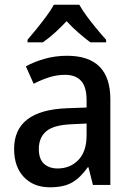

<svg xmlns="http://www.w3.org/2000/svg" viewBox="-20 -837 562 816"><path d="M265 -600Q449 -600 449 -415V-51H375L356 -126H353Q322 -82 286.5 -61.5Q251 -41 192 -41Q123 -41 81.5 -84.5Q40 -128 40 -204Q40 -369 266 -377L348 -380V-411Q348 -468 324.5 -493.5Q301 -519 257 -519Q222 -519 189 -508.5Q156 -498 123 -481L90 -555Q126 -575 171 -587.5Q216 -600 265 -600ZM285 -309Q208 -306 176.5 -279Q145 -252 145 -204Q145 -161 167 -141Q189 -121 225 -121Q278 -121 313 -157Q348 -193 348 -262V-312ZM317 -817Q329 -795 349 -768Q369 -741 390.5 -715Q412 -689 431 -668V-657H364Q341 -674 314.5 -697Q288 -720 263 -747Q211 -691 162 -657H97V-668Q115 -689 136.5 -715.5Q158 -742 177.5 -768.5Q197 -795 209 -817Z"/></svg>

Font: Noto Sans Tamil UI SemiCondensed Medium
Style: Regular
Weight: 500
Width: 4
Designer: Jelle Bosma - Monotype Design Team
Foundry: Monotype Imaging Inc.
Version: Version 2.004; ttfautohint (v1.8.4.7-5d5b)